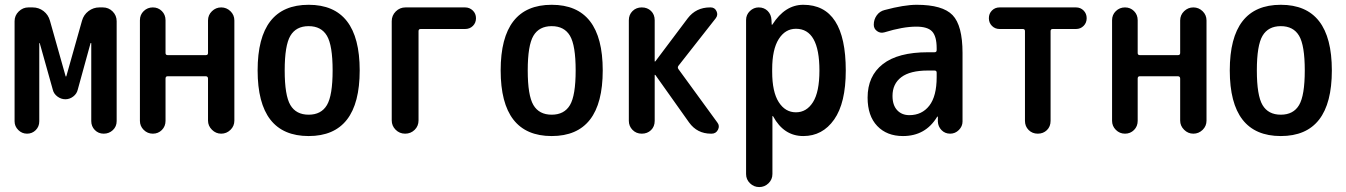

<svg xmlns="http://www.w3.org/2000/svg" viewBox="-20 -550 5540 790"><path d="M40 -50.8V-462.9Q40 -486.3 57.1 -502.9Q74.2 -519.5 96.7 -519.5H114.3Q139.6 -519.5 159.2 -504.4Q178.7 -489.3 185.5 -464.8L250 -236.3Q250 -235.4 251 -235.4Q252.9 -235.4 252.9 -236.3L317.4 -464.8Q324.2 -489.3 344.2 -504.4Q364.3 -519.5 388.7 -519.5H403.3Q426.8 -519.5 443.4 -502.9Q460 -486.3 460 -462.9V-51.8Q460 -29.3 444.3 -14.6Q428.7 0 406.7 0Q384.8 0 370.1 -15.1Q355.5 -30.3 355.5 -51.8V-372.1Q355.5 -373 354 -373Q352.5 -373 352.5 -372.1L299.8 -180.7Q295.9 -164.1 281.2 -152.8Q266.6 -141.6 249 -141.6Q231.4 -141.6 216.3 -152.8Q201.2 -164.1 197.3 -180.7L143.6 -372.1Q143.6 -373 142.6 -373Q141.6 -373 141.6 -372.1V-50.8Q141.6 -29.3 127 -14.6Q112.3 0 91.3 0Q70.3 0 55.2 -15.1Q40 -30.3 40 -50.8Z M555.7 -52.7V-466.8Q555.7 -489.3 571.3 -504.4Q586.9 -519.5 608.9 -519.5Q630.9 -519.5 646 -504.4Q661.1 -489.3 661.1 -466.8V-332Q661.1 -323.2 669.9 -323.2H827.1Q835.9 -323.2 835.9 -332V-465.8Q835.9 -488.3 852.1 -503.9Q868.2 -519.5 890.1 -519.5Q912.1 -519.5 928.2 -503.9Q944.3 -488.3 944.3 -465.8V-53.7Q944.3 -31.2 928.2 -15.6Q912.1 0 890.1 0Q868.2 0 852.1 -16.1Q835.9 -32.2 835.9 -53.7V-226.6Q835.9 -235.4 827.1 -236.3H669.9Q661.1 -236.3 661.1 -226.6V-52.7Q661.1 -30.3 646 -15.1Q630.9 0 608.9 0Q586.9 0 571.3 -15.6Q555.7 -31.2 555.7 -52.7Z M1325.2 -402.8Q1301.8 -442.4 1250 -442.4Q1198.2 -442.4 1174.8 -402.8Q1151.4 -363.3 1151.4 -260.3Q1151.4 -157.2 1174.8 -117.7Q1198.2 -78.1 1250 -78.1Q1301.8 -78.1 1325.2 -117.7Q1348.6 -157.2 1348.6 -260.3Q1348.6 -363.3 1325.2 -402.8ZM1460 -260.3Q1460 9.8 1250 9.8Q1040 9.8 1040 -260.3Q1040 -530.3 1250 -530.3Q1460 -530.3 1460 -260.3Z M1591.8 -54.7V-462.9Q1591.8 -486.3 1608.4 -502.9Q1625 -519.5 1648.4 -519.5H1893.6Q1912.1 -519.5 1925.3 -506.8Q1938.5 -494.1 1938.5 -475.1Q1938.5 -456.1 1925.8 -443.4Q1913.1 -430.7 1893.6 -430.7H1710.9Q1702.1 -430.7 1702.1 -421.9V-54.7Q1702.1 -31.2 1686 -15.6Q1669.9 0 1647 0Q1624 0 1607.9 -16.1Q1591.8 -32.2 1591.8 -54.7Z M2325.2 -402.8Q2301.8 -442.4 2250 -442.4Q2198.2 -442.4 2174.8 -402.8Q2151.4 -363.3 2151.4 -260.3Q2151.4 -157.2 2174.8 -117.7Q2198.2 -78.1 2250 -78.1Q2301.8 -78.1 2325.2 -117.7Q2348.6 -157.2 2348.6 -260.3Q2348.6 -363.3 2325.2 -402.8ZM2460 -260.3Q2460 9.8 2250 9.8Q2040 9.8 2040 -260.3Q2040 -530.3 2250 -530.3Q2460 -530.3 2460 -260.3Z M2567.4 -52.7V-466.8Q2567.4 -489.3 2582.5 -504.4Q2597.7 -519.5 2620.6 -519.5Q2643.6 -519.5 2658.7 -504.9Q2673.8 -490.2 2673.8 -466.8V-297.9Q2673.8 -296.9 2674.8 -296.9L2676.8 -297.9L2809.6 -474.6Q2843.8 -519.5 2901.4 -519.5H2904.3Q2920.9 -519.5 2928.2 -503.9Q2935.5 -488.3 2924.8 -474.6L2771.5 -279.3Q2766.6 -272.5 2771.5 -265.6L2931.6 -45.9Q2942.4 -32.2 2934.1 -16.1Q2925.8 0 2908.2 0H2905.3Q2848.6 0 2815.4 -45.9L2676.8 -241.2Q2675.8 -242.2 2674.8 -242.2Q2673.8 -242.2 2673.8 -241.2V-52.7Q2673.8 -29.3 2658.7 -14.6Q2643.6 0 2620.6 0Q2597.7 0 2582.5 -15.6Q2567.4 -31.2 2567.4 -52.7Z M3157.2 -264.6V-254.9Q3157.2 -171.9 3184.1 -129.9Q3210.9 -87.9 3254.9 -87.9Q3298.8 -87.9 3325.2 -129.9Q3351.6 -171.9 3351.6 -259.8Q3351.6 -431.6 3254.9 -431.6Q3210.9 -431.6 3184.1 -389.2Q3157.2 -346.7 3157.2 -264.6ZM3049.8 166V-467.8Q3049.8 -489.3 3065.4 -504.4Q3081.1 -519.5 3101.6 -519.5Q3124 -519.5 3138.7 -504.9Q3153.3 -490.2 3154.3 -467.8L3155.3 -448.2H3156.2Q3158.2 -448.2 3158.2 -449.2Q3210 -530.3 3285.2 -530.3Q3460 -530.3 3460 -259.8Q3460 -126 3412.1 -58.1Q3364.3 9.8 3285.2 9.8Q3205.1 9.8 3161.1 -71.3Q3161.1 -72.3 3159.2 -72.3H3158.2V166Q3158.2 188.5 3142.1 204.1Q3126 219.7 3104 219.7Q3082 219.7 3065.9 204.1Q3049.8 188.5 3049.8 166Z M3797.9 -259.8Q3724.6 -259.8 3688.5 -232.4Q3652.3 -205.1 3652.3 -155.3Q3652.3 -117.2 3671.4 -96.7Q3690.4 -76.2 3721.7 -76.2Q3773.4 -76.2 3803.7 -115.2Q3834 -154.3 3834 -232.4V-251Q3834 -259.8 3825.2 -259.8ZM3695.3 9.8Q3628.9 9.8 3589.4 -31.7Q3549.8 -73.2 3549.8 -148.4Q3549.8 -237.3 3612.3 -286.1Q3674.8 -335 3797.9 -335H3825.2Q3834 -335 3834 -343.8V-351.6Q3834 -400.4 3815.4 -420.4Q3796.9 -440.4 3750 -440.4Q3695.3 -440.4 3619.1 -417Q3602.5 -412.1 3588.9 -421.9Q3575.2 -431.6 3575.2 -448.2Q3575.2 -469.7 3587.4 -486.8Q3599.6 -503.9 3620.1 -508.8Q3700.2 -530.3 3752 -530.3Q3858.4 -530.3 3899.4 -487.8Q3940.4 -445.3 3940.4 -332V-49.8Q3940.4 -30.3 3925.3 -15.1Q3910.2 0 3889.6 0Q3868.2 0 3854 -14.6Q3839.8 -29.3 3838.9 -49.8V-69.3Q3838.9 -70.3 3837.9 -70.3Q3835.9 -70.3 3835.9 -69.3Q3788.1 9.8 3695.3 9.8Z M4092.8 -430.7Q4074.2 -430.7 4061.5 -443.4Q4048.8 -456.1 4048.8 -475.1Q4048.8 -494.1 4061.5 -506.8Q4074.2 -519.5 4092.8 -519.5H4407.2Q4425.8 -519.5 4438.5 -506.8Q4451.2 -494.1 4451.2 -475.1Q4451.2 -456.1 4438.5 -443.4Q4425.8 -430.7 4407.2 -430.7H4311.5Q4302.7 -430.7 4302.7 -421.9V-52.7Q4302.7 -29.3 4287.6 -14.6Q4272.5 0 4250 0Q4227.5 0 4212.4 -15.1Q4197.3 -30.3 4197.3 -52.7V-421.9Q4197.3 -430.7 4188.5 -430.7Z M4555.7 -52.7V-466.8Q4555.7 -489.3 4571.3 -504.4Q4586.9 -519.5 4608.9 -519.5Q4630.9 -519.5 4646 -504.4Q4661.1 -489.3 4661.1 -466.8V-332Q4661.1 -323.2 4669.9 -323.2H4827.1Q4835.9 -323.2 4835.9 -332V-465.8Q4835.9 -488.3 4852.1 -503.9Q4868.2 -519.5 4890.1 -519.5Q4912.1 -519.5 4928.2 -503.9Q4944.3 -488.3 4944.3 -465.8V-53.7Q4944.3 -31.2 4928.2 -15.6Q4912.1 0 4890.1 0Q4868.2 0 4852.1 -16.1Q4835.9 -32.2 4835.9 -53.7V-226.6Q4835.9 -235.4 4827.1 -236.3H4669.9Q4661.1 -236.3 4661.1 -226.6V-52.7Q4661.1 -30.3 4646 -15.1Q4630.9 0 4608.9 0Q4586.9 0 4571.3 -15.6Q4555.7 -31.2 4555.7 -52.7Z M5325.2 -402.8Q5301.8 -442.4 5250 -442.4Q5198.2 -442.4 5174.8 -402.8Q5151.4 -363.3 5151.4 -260.3Q5151.4 -157.2 5174.8 -117.7Q5198.2 -78.1 5250 -78.1Q5301.8 -78.1 5325.2 -117.7Q5348.6 -157.2 5348.6 -260.3Q5348.6 -363.3 5325.2 -402.8ZM5460 -260.3Q5460 9.8 5250 9.8Q5040 9.8 5040 -260.3Q5040 -530.3 5250 -530.3Q5460 -530.3 5460 -260.3Z"/></svg>

Font: Rounded Mgen+ 1m medium
Style: Regular
Weight: 500
Designer: [Source Han Sans]
Ryoko NISHIZUKA  (kana & ideographs); Paul D. Hunt (Latin, Greek & Cyrillic); Wenlong ZHANG  (bopomofo
Version: Version 1.059.20150602